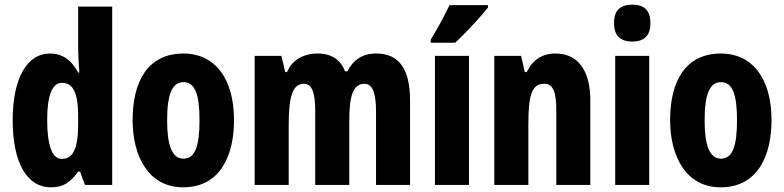

<svg xmlns="http://www.w3.org/2000/svg" viewBox="-20 -788 3342 818"><path d="M197 10C250 10 279 -10 313 -57H321L342 0H458V-760H313V-578C313 -557 315 -525 318 -479H313C283 -535 243 -560 193 -560C94 -560 34 -453 34 -276C34 -98 93 10 197 10ZM243 -111C203 -111 181 -166 181 -277C181 -381 202 -435 244 -435C292 -435 313 -391 313 -292V-261C313 -156 292 -111 243 -111Z M977 -276C977 -458 892 -560 762 -560C608 -560 545 -439 545 -276C545 -125 611 10 760 10C921 10 977 -129 977 -276ZM692 -275C692 -386 713 -438 762 -438C811 -438 830 -385 830 -276C830 -166 811 -112 762 -112C713 -112 692 -168 692 -275Z M1583 -560C1524 -560 1485 -533 1460 -484H1450C1434 -528 1398 -560 1333 -560C1272 -560 1224 -532 1203 -481H1195L1179 -550H1065V0H1210V-255C1210 -374 1225 -431 1275 -431C1309 -431 1323 -393 1323 -316V0H1468V-271C1468 -380 1484 -431 1533 -431C1566 -431 1582 -393 1582 -315V0H1727V-360C1727 -495 1679 -560 1583 -560Z M2059 -756V-766H1895C1874 -722 1848 -673 1815 -619V-606H1919C1968 -651 2032 -721 2059 -756ZM1978 0V-550H1833V0Z M2347 -560C2290 -560 2249 -533 2224 -481H2216L2200 -550H2086V0H2231V-258C2231 -386 2247 -431 2298 -431C2339 -431 2350 -392 2350 -316V0H2495V-361C2495 -489 2441 -560 2347 -560Z M2674 -768C2620 -768 2596 -742 2596 -689C2596 -637 2622 -611 2674 -611C2725 -611 2751 -637 2751 -689C2751 -741 2728 -768 2674 -768ZM2746 -550H2601V0H2746Z M3267 -276C3267 -458 3182 -560 3052 -560C2898 -560 2835 -439 2835 -276C2835 -125 2901 10 3050 10C3211 10 3267 -129 3267 -276ZM2982 -275C2982 -386 3003 -438 3052 -438C3101 -438 3120 -385 3120 -276C3120 -166 3101 -112 3052 -112C3003 -112 2982 -168 2982 -275Z"/></svg>

Font: Noto Sans Khmer UI ExtraCondensed ExtraBold
Style: Regular
Weight: 800
Width: 2
Designer: Danh Hong and the Monotype Design Team
Foundry: Monotype Imaging Inc.
Version: Version 2.002